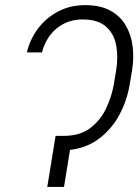

<svg xmlns="http://www.w3.org/2000/svg" viewBox="-20 -742 557 762"><path d="M231.2 -202.8H234Q298.3 -203.1 338.8 -234.2Q379.3 -265.3 401.3 -312.3Q423.3 -359.4 431.8 -407.3L440.7 -461.3Q449.6 -514.2 441.4 -560.5Q433.2 -606.9 401.3 -635.8Q369.3 -664.8 307.2 -664.8Q247.5 -664.4 204.9 -629.3Q162.3 -594.1 146.7 -534.1H86.6Q98.7 -585.2 130.3 -627.8Q161.9 -670.5 209.9 -696Q257.8 -721.6 318.5 -721.6Q378.2 -721.6 417.8 -699.9Q457.4 -678.3 479 -641.3Q500.7 -604.4 506.4 -557.7Q512.1 -511 503.9 -461.3L494.7 -407.3Q484.7 -344.8 454.9 -288.4Q425.1 -231.9 375.5 -193.5Q326 -155.2 257.8 -147L234 0H167.6L200.6 -202.8Z"/></svg>

Font: Inter UI Extra Light
Style: Italic
Weight: 200
Italic angle: -9.39999°
Designer: Rasmus Andersson
Foundry: rsms
Version: 3.2;8d6f07862